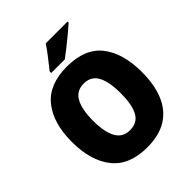

<svg xmlns="http://www.w3.org/2000/svg" viewBox="-252 -1077 1237 1237"><g transform="rotate(-45 366.0 -458.5)"><path d="M685 -358Q685 -244 651 -161.5Q617 -79 546.5 -34.5Q476 10 366 10Q204 10 125.5 -88.5Q47 -187 47 -359Q47 -530 125.5 -627.5Q204 -725 367 -725Q532 -725 608.5 -627.5Q685 -530 685 -358ZM240 -358Q240 -257 270 -202Q300 -147 366 -147Q434 -147 463 -201Q492 -255 492 -358Q492 -461 463 -516Q434 -571 367 -571Q300 -571 270 -515.5Q240 -460 240 -358ZM576 -917Q556 -899 522.5 -871Q489 -843 453 -814.5Q417 -786 391 -767H267V-781Q292 -813 324 -853.5Q356 -894 377 -927H576Z"/></g></svg>

Font: Noto Sans Gujarati SemiCondensed Black
Style: Regular
Weight: 900
Width: 4
Designer: Jelle Bosma - Monotype Design Team, Universal Thirst
Foundry: Monotype Imaging Inc.
Version: Version 2.106; ttfautohint (v1.8.4.7-5d5b)